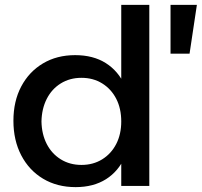

<svg xmlns="http://www.w3.org/2000/svg" viewBox="-20 -762 827 787"><path d="M288 -536Q362 -536 413.5 -503.5Q465 -471 492.5 -410.5Q520 -350 519 -266Q520 -182 493 -121Q466 -60 414.5 -27.5Q363 5 290 5Q214 5 156.5 -29.5Q99 -64 67 -125.5Q35 -187 35 -267Q35 -347 67 -407.5Q99 -468 156 -502Q213 -536 288 -536ZM314 -443Q266 -443 229 -420Q192 -397 171.5 -356.5Q151 -316 150 -264Q151 -212 171.5 -172Q192 -132 229 -109Q266 -86 314 -86Q362 -86 399 -109Q436 -132 456.5 -172Q477 -212 477 -264Q477 -317 456.5 -357Q436 -397 399 -420Q362 -443 314 -443ZM477 -742H592V0H477ZM679 -742H787L757 -542H679Z"/></svg>

Font: Alexandria
Style: Regular
Weight: 400
Designer: Mohamed Gaber
Foundry: Kief Type Foundry
Version: Version 5.100